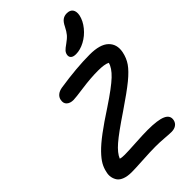

<svg xmlns="http://www.w3.org/2000/svg" viewBox="-291 -1106 1222 1222"><g transform="rotate(-45 320.0 -495.0)"><path d="M418.9 -772.9Q394 -772.9 383.1 -783.2Q372.1 -793.5 375 -811Q377.9 -826.2 387.7 -836.9Q397.5 -847.7 420.9 -863.8Q448.7 -883.3 463.1 -900.4Q477.5 -917.5 492.2 -946.8Q506.3 -976.1 522.5 -987.5Q538.6 -999 560.1 -999Q589.8 -999 602.1 -981.2Q614.3 -963.4 608.9 -933.1Q600.1 -891.6 569.3 -854Q538.6 -816.4 497.8 -794.7Q457 -772.9 418.9 -772.9ZM138.2 8.8Q101.1 8.8 75.7 -0.7Q50.3 -10.3 38.8 -26.1Q27.3 -42 23.2 -62.7Q19 -83.5 24.9 -106Q30.8 -135.7 45.7 -162.1Q60.5 -188.5 93 -222.2Q125.5 -255.9 180.9 -297.4Q236.3 -338.9 319.8 -393.1Q428.7 -465.3 473.4 -507.8Q518.1 -550.3 526.9 -586.9Q501.5 -600.1 442.9 -600.1Q377 -600.1 298.3 -589.1Q219.7 -578.1 201.2 -578.1Q171.4 -578.1 154.8 -593.5Q138.2 -608.9 144 -637.2Q147.9 -656.2 163.3 -668.9Q178.7 -681.6 204.1 -686Q360.8 -710 478 -710Q570.3 -710 609.6 -672.4Q648.9 -634.8 637.2 -573.2Q628.4 -528.8 604.5 -494.1Q580.6 -459.5 529.1 -417.2Q477.5 -375 373 -304.2Q256.3 -226.1 207.8 -184.1Q159.2 -142.1 145 -106Q157.2 -101.1 184.1 -101.1Q214.4 -101.1 286.6 -105.5Q358.9 -109.9 398.9 -109.9Q490.2 -109.9 529.3 -92.3Q568.4 -74.7 561 -37.1Q556.6 -16.1 540 -4.6Q523.4 6.8 498 6.8Q480 6.8 439.7 3.4Q399.4 0 358.9 0Q316.4 0 242.4 4.4Q168.5 8.8 138.2 8.8Z"/></g></svg>

Font: Shantell Sans Normal
Style: Italic
Weight: 500
Italic angle: -11.31°
Designer: Stephen Nixon, Anya Danilova, Shantell Martin
Foundry: Arrow Type
Version: Version 1.006;[559af2be0]